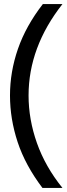

<svg xmlns="http://www.w3.org/2000/svg" viewBox="-20 -738 326 941"><path d="M190 -718H286Q120 -507 120 -270Q120 -153 161 -37Q202 79 286 183H188Q104 72 66.5 -41.5Q29 -155 29 -270Q29 -386 68 -498.5Q107 -611 190 -718Z"/></svg>

Font: Zilla Slab SemiBold
Style: Regular
Weight: 600
Designer: Typotheque.com
Foundry: Typotheque type foundry
Version: Version 1.1; 2017